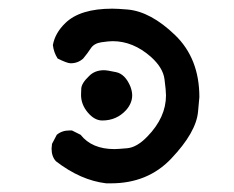

<svg xmlns="http://www.w3.org/2000/svg" viewBox="-20 -425 540 443"><path d="M236 -2H225Q166 -9 109 -53Q99 -64 99 -82L100 -93L111 -114Q123 -124 140 -124H146L166 -114Q192 -81 244 -81Q251 -81 273.5 -83Q296 -85 320 -110Q363 -154 363 -205Q363 -216 359.5 -242.5Q356 -269 328 -294Q287 -330 240 -330Q231 -330 214 -327.5Q197 -325 189.5 -313.5Q182 -302 172 -290Q160 -279 143 -279Q135 -279 113 -290Q104 -304 102 -321Q107 -349 131 -372Q165 -405 239 -405Q251 -405 275 -403Q328 -398 384 -344Q440 -290 440 -201L437 -168Q433 -120 375 -59Q321 -2 236 -2ZM216 -147Q198 -147 182.5 -165.5Q167 -184 167 -206Q167 -208 167.5 -220.5Q168 -233 186 -250Q199 -263 220 -263Q227 -263 248 -258.5Q269 -254 281 -225Q285 -214 285 -205Q285 -187 271 -171Q249 -147 216 -147Z"/></svg>

Font: Xiaolai Mono SC
Style: Regular
Weight: 400
Monospace: yes
Designer: LXGW / Nozomi Seto
Version: Version 3.113;September 30, 2024